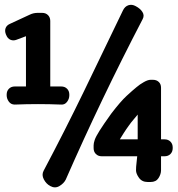

<svg xmlns="http://www.w3.org/2000/svg" viewBox="-20 -749 749 806"><path d="M42 -310Q26 -310 17 -322.5Q8 -335 8 -349V-352Q8 -367 17.5 -376.5Q27 -386 42 -386H89V-597L49 -582Q36 -577 24 -582Q12 -587 6 -602L5 -604Q-1 -619 3.5 -631Q8 -643 22 -649L104 -687Q120 -695 138 -695H157Q172 -695 181.5 -685.5Q191 -676 191 -661V-386H237Q252 -386 261.5 -376.5Q271 -367 271 -352V-349Q271 -334 261.5 -321.5Q252 -309 237 -310Q188 -312 139.5 -312Q91 -312 42 -310ZM191 32Q174 23 164 4Q154 -15 163 -32Q252 -200 333.5 -368Q415 -536 496 -705Q504 -722 519 -727Q534 -732 550 -723Q569 -713 578 -698.5Q587 -684 579 -669Q491 -500 410.5 -332Q330 -164 256 5Q248 21 229.5 32Q211 43 191 32ZM600 15Q576 15 563.5 -2.5Q551 -20 551 -34Q551 -49 553 -64Q555 -79 556 -93H407Q392 -93 382.5 -102.5Q373 -112 373 -127V-139Q373 -148 377.5 -161.5Q382 -175 398 -200.5Q414 -226 447 -272Q486 -323 511.5 -346.5Q537 -370 553 -383Q567 -395 584 -404.5Q601 -414 612 -414H622Q637 -414 646.5 -405Q656 -396 656 -381V-164H671Q686 -164 695.5 -154.5Q705 -145 705 -130V-127Q705 -112 695.5 -102.5Q686 -93 671 -93H656Q656 -79 656 -64Q656 -49 656 -34Q656 -18 645.5 -1.5Q635 15 612 15ZM483 -164H558V-268Q551 -259 540.5 -247Q530 -235 521 -222Q510 -207 499.5 -190.5Q489 -174 483 -164Z"/></svg>

Font: Winky Sans SemiBold
Style: Regular
Weight: 600
Designer: Simon Atzbach
Foundry: typofactur
Version: Version 1.205